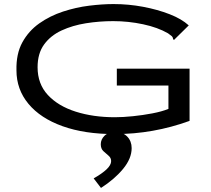

<svg xmlns="http://www.w3.org/2000/svg" viewBox="-20 -650 1040 945"><path d="M545 10Q396 10 287.5 -29Q179 -68 120 -139Q61 -210 61 -304Q59 -385 90 -441.5Q121 -498 173.5 -535Q226 -572 290 -593Q354 -614 419 -622Q484 -630 539 -630Q613 -630 684.5 -616.5Q756 -603 815 -580Q874 -557 909 -525L844 -461L836 -453L832 -458Q831 -467 826 -471.5Q821 -476 807 -486Q757 -515 684.5 -530.5Q612 -546 537 -546Q469 -546 403 -535.5Q337 -525 283 -500Q229 -475 197 -431Q165 -387 165 -319Q165 -237 215.5 -182.5Q266 -128 352.5 -100.5Q439 -73 545 -73Q585 -73 634 -78Q683 -83 730 -92Q777 -101 809 -114V-229H555V-312H913V-55Q734 10 545 10ZM477 275 441 228Q483 204 505 183Q527 162 527 143Q527 127 514.5 116.5Q502 106 489 94Q476 82 476 60Q476 36 494.5 18Q513 0 548 0Q585 0 606.5 22.5Q628 45 628 79Q628 130 586 181Q544 232 477 275Z"/></svg>

Font: Inconsolata UltraExpanded Medium
Style: Regular
Weight: 500
Width: 9
Monospace: yes
Designer: Raph Levien, Cyreal, Brenton Simpson
Foundry: Raph Levien, Cyreal, Google
Version: Version 3.001; ttfautohint (v1.8.2.53-6de2)